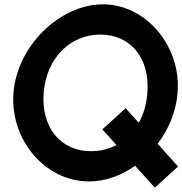

<svg xmlns="http://www.w3.org/2000/svg" viewBox="-20 -840 844 889"><path d="M42.3 -410C59.3 -626 254.5 -819 456.5 -820C657.5 -820 820.1 -624 802.3 -410C795.6 -324.7 761.4 -242.3 709.9 -174.1L804.4 -69L696.7 29L605.5 -72.4C541.3 -26.9 467 0.4 391 0C188 0 25.3 -195 42.3 -410ZM182.3 -410C169.6 -249 261.9 -139 402 -140C444.6 -140 484.3 -150 519.2 -168.5L454 -241L561.7 -339L622.6 -271.4C644.5 -310.7 658.5 -357.5 662.3 -410C674.9 -571 585.4 -679 445.5 -680C304.5 -680 194.9 -571 182.3 -410Z"/></svg>

Font: Poland Can Into
Style: Of Regular
Weight: 500
Foundry: Cannot Into Space Fonts
Version: Version 1.01